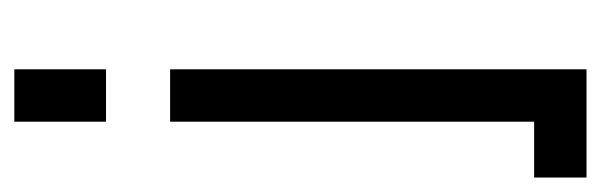

<svg xmlns="http://www.w3.org/2000/svg" viewBox="-310 -390 851 272"><g transform="rotate(-90 116.0 -254.5)"><path d="M79.1 -660.2H153.3V-530.3H79.1ZM0 150.4V76.2H79.1V-439.5H153.3V150.4Z"/></g></svg>

Font: Geo
Style: Regular
Weight: 500
Version: Version 001.2